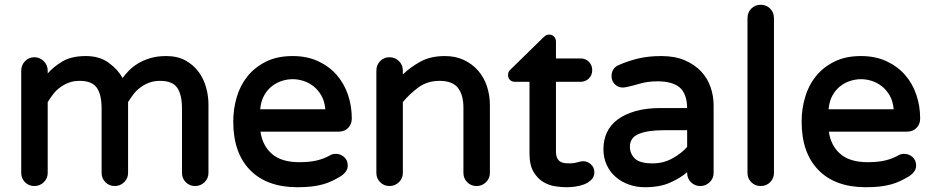

<svg xmlns="http://www.w3.org/2000/svg" viewBox="-20 -765 3912 805"><path d="M69 -40V-469Q69 -492 85 -508.5Q101 -525 124 -525Q147 -525 163.5 -508.5Q180 -492 180 -469V-457Q203 -484 241 -507Q279 -530 340 -530Q397 -530 435.5 -502Q474 -474 494 -438Q505 -453 520.5 -469Q536 -485 558 -498.5Q580 -512 609.5 -521Q639 -530 677 -530Q724 -530 757.5 -511.5Q791 -493 812.5 -464Q834 -435 844 -399Q854 -363 854 -328V-40Q854 -17 837.5 -1Q821 15 798 15Q775 15 759 -1Q743 -17 743 -40V-310Q743 -368 723 -397Q703 -426 651 -426Q625 -426 604.5 -418Q584 -410 567.5 -397.5Q551 -385 539 -369Q527 -353 517 -337V-40Q517 -17 500.5 -1Q484 15 461 15Q438 15 422 -1Q406 -17 406 -40V-310Q406 -368 386 -397Q366 -426 314 -426Q288 -426 267.5 -418Q247 -410 230.5 -397.5Q214 -385 202 -369Q190 -353 180 -337V-40Q180 -17 163.5 -1Q147 15 124 15Q101 15 85 -1Q69 -17 69 -40Z M958 -255Q958 -308 972.5 -357.5Q987 -407 1017.5 -445Q1048 -483 1095 -506.5Q1142 -530 1207 -530Q1267 -530 1313.5 -508.5Q1360 -487 1391.5 -451Q1423 -415 1439 -367.5Q1455 -320 1455 -268Q1455 -245 1440 -229Q1425 -213 1399 -213H1072Q1081 -153 1121 -119Q1161 -85 1235 -85Q1279 -85 1309.5 -92.5Q1340 -100 1366 -115Q1375 -120 1388 -120Q1408 -120 1423 -106.5Q1438 -93 1438 -71Q1438 -56 1429 -44.5Q1420 -33 1407 -25Q1390 -15 1372.5 -6.5Q1355 2 1333.5 8Q1312 14 1286 17Q1260 20 1227 20Q1099 20 1028.5 -52Q958 -124 958 -255ZM1071 -307H1344Q1341 -341 1327 -365Q1313 -389 1293.5 -404Q1274 -419 1251.5 -426Q1229 -433 1207 -433Q1185 -433 1162.5 -426Q1140 -419 1120.5 -404Q1101 -389 1087.5 -365Q1074 -341 1071 -307Z M1558 -40V-469Q1558 -493 1574 -509Q1590 -525 1613 -525Q1636 -525 1652.5 -509Q1669 -493 1669 -469V-453Q1700 -483 1742.5 -506.5Q1785 -530 1845 -530Q1890 -530 1925 -513.5Q1960 -497 1984.5 -469Q2009 -441 2021.5 -403.5Q2034 -366 2034 -324V-40Q2034 -17 2017.5 -1Q2001 15 1978 15Q1955 15 1939 -1Q1923 -17 1923 -40V-314Q1923 -367 1900 -396.5Q1877 -426 1823 -426Q1772 -426 1735 -399Q1698 -372 1669 -337V-40Q1669 -17 1652.5 -1Q1636 15 1613 15Q1590 15 1574 -1Q1558 -17 1558 -40Z M2122 -475 2258 -608Q2261 -611 2267 -615.5Q2273 -620 2282 -620Q2295 -620 2303 -611.5Q2311 -603 2311 -590V-520H2414Q2435 -520 2449 -506Q2463 -492 2463 -471Q2463 -450 2449 -436Q2435 -422 2414 -422H2311V-130Q2311 -112 2316.5 -101.5Q2322 -91 2330.5 -86.5Q2339 -82 2348.5 -81Q2358 -80 2366 -80Q2379 -80 2387.5 -81.5Q2396 -83 2403 -85Q2409 -87 2414.5 -88Q2420 -89 2426 -89Q2443 -89 2457.5 -76Q2472 -63 2472 -43Q2472 -24 2459.5 -11.5Q2447 1 2429 8Q2411 15 2391 17.5Q2371 20 2356 20Q2337 20 2310.5 16.5Q2284 13 2259.5 -1Q2235 -15 2217.5 -43.5Q2200 -72 2200 -122V-422H2139Q2126 -422 2118 -430Q2110 -438 2110 -451Q2110 -465 2122 -475Z M2750 -312H2861Q2860 -372 2830 -398Q2800 -424 2737 -424Q2696 -424 2665.5 -415Q2635 -406 2607 -400Q2597 -398 2591 -398Q2572 -398 2558 -411.5Q2544 -425 2544 -446Q2544 -462 2552 -474.5Q2560 -487 2576 -493Q2612 -509 2655 -519.5Q2698 -530 2753 -530Q2810 -530 2851.5 -512Q2893 -494 2920 -465Q2947 -436 2959.5 -399Q2972 -362 2972 -323V-40Q2972 -17 2955.5 -1Q2939 15 2916 15Q2893 15 2877 -1Q2861 -17 2861 -40V-43Q2832 -18 2789 1Q2746 20 2683 20Q2649 20 2617.5 9Q2586 -2 2562 -22.5Q2538 -43 2524 -73Q2510 -103 2510 -140Q2510 -178 2524.5 -209.5Q2539 -241 2569 -263.5Q2599 -286 2644 -299Q2689 -312 2750 -312ZM2717 -80Q2761 -80 2798.5 -100.5Q2836 -121 2861 -149V-219H2762Q2696 -219 2658.5 -203.5Q2621 -188 2621 -150Q2621 -121 2641.5 -100.5Q2662 -80 2717 -80Z M3169 -745Q3193 -745 3209 -729Q3225 -713 3225 -689V-40Q3225 -17 3209 -1Q3193 15 3169 15Q3146 15 3130 -1Q3114 -17 3114 -40V-689Q3114 -713 3130 -729Q3146 -745 3169 -745Z M3341 -255Q3341 -308 3355.5 -357.5Q3370 -407 3400.5 -445Q3431 -483 3478 -506.5Q3525 -530 3590 -530Q3650 -530 3696.5 -508.5Q3743 -487 3774.5 -451Q3806 -415 3822 -367.5Q3838 -320 3838 -268Q3838 -245 3823 -229Q3808 -213 3782 -213H3455Q3464 -153 3504 -119Q3544 -85 3618 -85Q3662 -85 3692.5 -92.5Q3723 -100 3749 -115Q3758 -120 3771 -120Q3791 -120 3806 -106.5Q3821 -93 3821 -71Q3821 -56 3812 -44.5Q3803 -33 3790 -25Q3773 -15 3755.5 -6.5Q3738 2 3716.5 8Q3695 14 3669 17Q3643 20 3610 20Q3482 20 3411.5 -52Q3341 -124 3341 -255ZM3454 -307H3727Q3724 -341 3710 -365Q3696 -389 3676.5 -404Q3657 -419 3634.5 -426Q3612 -433 3590 -433Q3568 -433 3545.5 -426Q3523 -419 3503.5 -404Q3484 -389 3470.5 -365Q3457 -341 3454 -307Z"/></svg>

Font: Varela Round Precious
Style: Medium
Weight: 500
Designer: Joe Prince
Foundry: Joe Prince
Version: Version 1.000